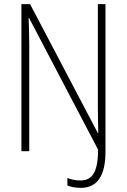

<svg xmlns="http://www.w3.org/2000/svg" viewBox="-20 -734 616 932"><path d="M372 178C451 178 492 121 492 2V-714H455V-217C455 -179 456 -133 457 -88H455L126 -714H84V0H122V-516C122 -570 120 -609 119 -647H121L456 -8C456 103 427 142 370 142C348 142 323 137 307 130V166C321 173 348 178 372 178Z"/></svg>

Font: Noto Sans Condensed ExtraLight
Style: Regular
Weight: 200
Width: 3
Designer: Monotype Design Team
Foundry: Monotype Imaging Inc.
Version: Version 2.013